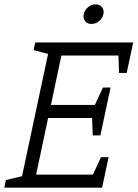

<svg xmlns="http://www.w3.org/2000/svg" viewBox="-61 -862 632 882"><path d="M171 -667H551L538 -607H221L173 -380H430L417 -320H160L105 -60H421L408 0H29ZM101 -667H181L169 -612L93 -632ZM-41 0 -34 -35 51 -55 39 0ZM438 -140 408 0H338L403 -140ZM521 -527H486L481 -667H551ZM447 -460 417 -320H347L412 -460ZM400 -240H365L360 -380H430ZM359 -752Q340 -752 330 -765Q320 -778 324 -797Q328 -816 343.5 -829Q359 -842 378 -842Q397 -842 407.5 -829Q418 -816 414 -797Q410 -778 394 -765Q378 -752 359 -752Z"/></svg>

Font: Epunda Slab Light
Style: Italic
Weight: 300
Italic angle: -12°
Designer: Simon Atzbach
Foundry: typofactur
Version: Version 1.102